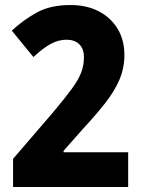

<svg xmlns="http://www.w3.org/2000/svg" viewBox="-20 -744 566 764"><path d="M32 -112 192 -298Q239 -354 266 -391Q293 -428 303.5 -456.5Q314 -485 314 -516Q314 -550 295.5 -568Q277 -586 245 -586Q212 -586 180.5 -568.5Q149 -551 113 -517L27 -622Q73 -665 127 -694.5Q181 -724 260 -724Q325 -724 373 -699Q421 -674 448 -629.5Q475 -585 475 -525Q475 -473 455 -426.5Q435 -380 398 -333Q361 -286 310 -231L233 -144V-138H490V0H32Z"/></svg>

Font: Noto Sans Gurmukhi SemiCondensed ExtraBold
Style: Regular
Weight: 800
Width: 4
Designer: Jelle Bosma - Monotype Design Team
Foundry: Monotype Imaging Inc.
Version: Version 2.004; ttfautohint (v1.8.4.7-5d5b)